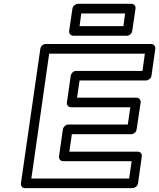

<svg xmlns="http://www.w3.org/2000/svg" viewBox="-20 -954 828 999"><path d="M88.9 0 189.9 -700.2Q191.4 -710.9 200 -718Q208.5 -725.1 217.8 -725.1H766.1Q776.9 -725.1 783.2 -717Q789.6 -709 788.1 -700.2L768.1 -560.1Q766.6 -549.3 757.3 -542.2Q748 -535.2 738.8 -535.2H394L380.9 -445.8H689.9Q700.7 -445.8 707 -437.7Q713.4 -429.7 711.9 -420.9L690.9 -280.8Q689.5 -270 680.9 -262.9Q672.4 -255.9 663.1 -255.9H354L340.8 -165H696.8Q707.5 -165 713.4 -157.2Q719.2 -149.4 717.8 -140.1L698.2 0Q696.8 10.7 687.5 17.8Q678.2 24.9 668.9 24.9H109.9Q99.1 24.9 93.3 17.1Q87.4 9.3 88.9 0ZM143.1 -24.9H651.9L665 -115.2H309.1Q299.8 -115.2 292.7 -122.3Q285.6 -129.4 287.1 -140.1L307.1 -280.8Q308.6 -290 316.9 -298.1Q325.2 -306.2 335.9 -306.2H645L658.2 -396H349.1Q339.8 -396 333.3 -403.1Q326.7 -410.2 328.1 -420.9L348.1 -560.1Q349.6 -569.3 357.4 -577.1Q365.2 -585 376 -585H721.2L733.9 -674.8H235.8ZM339.8 -793 356.9 -909.2Q358.4 -919.9 367.7 -927Q377 -934.1 386.2 -934.1H664.1Q674.8 -934.1 680.7 -926.3Q686.5 -918.5 685.1 -909.2L668 -793Q666.5 -782.2 658 -775.1Q649.4 -768.1 640.1 -768.1H361.8Q351.1 -768.1 344.7 -776.1Q338.4 -784.2 339.8 -793ZM394 -817.9H622.1L630.9 -883.8H402.8Z"/></svg>

Font: Trueno Bold Outline
Style: Italic
Weight: 700
Width: 6
Designer: Julieta Ulanovsky
Foundry: Julieta Ulanovsky
Version: Version 3.001b | FøM Fix